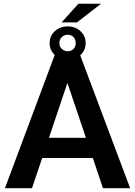

<svg xmlns="http://www.w3.org/2000/svg" viewBox="-20 -987 707 1007"><path d="M520 0 466.8 -158.2H201.2L147.9 0H5.9L271.5 -710.9H395.5L662.6 0ZM236.8 -264.2H430.7L333.5 -552.2ZM303.2 -869.6 391.1 -967.3H509.8L383.8 -869.6ZM240.2 -760.7Q240.2 -798.8 267.8 -823.7Q295.4 -848.6 335.4 -848.6Q374.5 -848.6 401.9 -823.7Q429.2 -798.8 429.2 -760.7Q429.2 -722.7 401.9 -698.5Q374.5 -674.3 335.4 -674.3Q295.4 -674.3 267.8 -698.7Q240.2 -723.1 240.2 -760.7ZM291.5 -760.7Q291.5 -742.7 304.2 -730.5Q316.9 -718.3 335.4 -718.3Q354 -718.3 365.5 -730.5Q377 -742.7 377 -760.7Q377 -780.3 365.5 -792.5Q354 -804.7 335.4 -804.7Q316.9 -804.7 304.2 -792.5Q291.5 -780.3 291.5 -760.7Z"/></svg>

Font: Vazirmatn UI FD SemiBold
Style: Regular
Weight: 600
Designer: Saber Rastikerdar
Foundry: Saber Rastikerdar
Version: Version 33.003